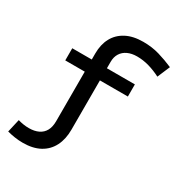

<svg xmlns="http://www.w3.org/2000/svg" viewBox="-215 -873 1133 1219"><g transform="rotate(30 352.0 -264.0)"><path d="M134 205Q104 205 74.5 200.5Q45 196 19 189L41 93Q62 99 81.5 102Q101 105 121 105Q162 105 191 91Q220 77 235 49.5Q250 22 250 -19V-516Q250 -582 276 -630.5Q302 -679 353 -706Q404 -733 478 -733Q542 -733 596.5 -717Q651 -701 704 -678L665 -586Q622 -608 578.5 -620.5Q535 -633 490 -633Q451 -633 422 -619.5Q393 -606 377 -580.5Q361 -555 361 -519V-22Q361 48 335 99Q309 150 258.5 177.5Q208 205 134 205ZM107 -383V-472H566V-383Z"/></g></svg>

Font: BioRhyme SemiExpanded Medium
Style: Regular
Weight: 500
Width: 6
Designer: Aoife Mooney
Foundry: Aoife Mooney Type
Version: Version 1.600;gftools[0.9.33]